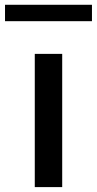

<svg xmlns="http://www.w3.org/2000/svg" viewBox="-60 -764 395 784"><path d="M82 0V-544H194V0ZM-39.5 -677.5V-744.5H315.5V-677.5Z"/></svg>

Font: Encode Sans Expanded Expanded Medium
Style: Regular
Weight: 500
Width: 7
Designer: Multiple Designers
Foundry: Impallari Type
Version: Version 3.000; ttfautohint (v1.8.3) -l 8 -r 50 -G 200 -x 14 